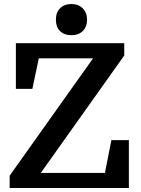

<svg xmlns="http://www.w3.org/2000/svg" viewBox="-20 -935 699 955"><path d="M502 -75 534 -238H621V0H28V-61L443 -645H173L141 -493H59V-720H598V-659L183 -75ZM258 -837Q258 -873 279 -894Q300 -915 335 -915Q370 -915 391.5 -893.5Q413 -872 413 -837Q413 -802 392 -781Q371 -760 335 -760Q299 -760 278.5 -780.5Q258 -801 258 -837Z"/></svg>

Font: Domine
Style: Bold
Weight: 700
Designer: Pablo Impallari, Rodrigo Fuenzalida, Brenda Gallo
Foundry: Pablo Impallari, Rodrigo Fuenzalida, Brenda Gallo
Version: Version 2.000